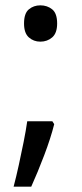

<svg xmlns="http://www.w3.org/2000/svg" viewBox="-20 -570 308 719"><path d="M70 -482Q70 -520 88 -535Q106 -550 131 -550Q157 -550 175.5 -535Q194 -520 194 -482Q194 -446 175.5 -430Q157 -414 131 -414Q106 -414 88 -430Q70 -446 70 -482ZM183 -105Q170 -53 145.5 11.5Q121 76 97 129H31Q41 91 50.5 47.5Q60 4 68.5 -38.5Q77 -81 82 -116H176Z"/></svg>

Font: Noto Sans Imperial Aramaic
Style: Regular
Weight: 400
Designer: Monotype Design Team
Foundry: Monotype Imaging Inc.
Version: Version 2.001; ttfautohint (v1.8.4.7-5d5b)